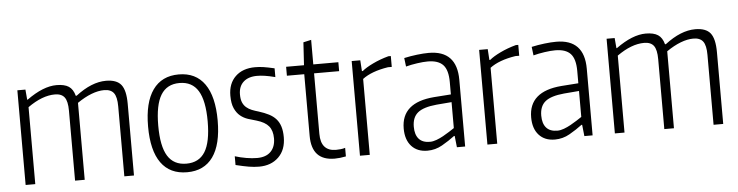

<svg xmlns="http://www.w3.org/2000/svg" viewBox="-44 -879 4195 1091"><g transform="rotate(-5 2053.5 -334.0)"><path d="M65 -540H111L116 -482H119Q213 -550 289 -550Q334 -550 358.5 -534Q383 -518 393 -480H398Q489 -550 571 -550Q632 -550 657.5 -518Q683 -486 683 -409V0H628V-399Q628 -453 611 -475.5Q594 -498 556 -498Q522 -498 483 -483Q444 -468 402 -439V0H347V-399Q347 -453 330 -475.5Q313 -498 275 -498Q203 -498 120 -439V0H65Z M986 8Q888 8 837.5 -62.5Q787 -133 787 -270Q787 -407 838 -478.5Q889 -550 986 -550Q1083 -550 1133.5 -478.5Q1184 -407 1184 -270Q1184 -133 1133.5 -62.5Q1083 8 986 8ZM986 -41Q1058 -41 1092.5 -96.5Q1127 -152 1127 -270Q1127 -388 1092.5 -444.5Q1058 -501 986 -501Q914 -501 879.5 -444.5Q845 -388 845 -270Q845 -152 879.5 -96.5Q914 -41 986 -41Z M1396 12Q1368 12 1338 7Q1308 2 1263 -9V-59Q1295 -49 1328 -43.5Q1361 -38 1389 -38Q1440 -38 1467 -65.5Q1494 -93 1494 -141Q1494 -185 1473 -210.5Q1452 -236 1404 -250Q1381 -256 1356.5 -264Q1332 -272 1312.5 -288Q1293 -304 1280.5 -331.5Q1268 -359 1268 -404Q1268 -473 1309.5 -513Q1351 -553 1422 -553Q1446 -553 1469.5 -549.5Q1493 -546 1532 -537V-487Q1497 -496 1473 -499.5Q1449 -503 1429 -503Q1379 -503 1351 -477.5Q1323 -452 1323 -406Q1323 -378 1330.5 -360.5Q1338 -343 1351.5 -331.5Q1365 -320 1382.5 -313Q1400 -306 1421 -300Q1453 -290 1477.5 -277.5Q1502 -265 1518 -247Q1534 -229 1542 -203.5Q1550 -178 1550 -143Q1550 -71 1507.5 -29.5Q1465 12 1396 12Z M1828 4Q1697 4 1697 -137V-489H1598V-540H1700L1708 -670L1753 -680V-540H1896V-489H1753V-144Q1753 -94 1775 -69.5Q1797 -45 1839 -45Q1850 -45 1865.5 -46.5Q1881 -48 1892 -52V-3Q1857 4 1828 4Z M1972 -540H2021L2025 -478H2030Q2051 -496 2092.5 -516Q2134 -536 2182 -549H2196V-487H2174Q2079 -472 2028 -433V0H1972Z M2357 5Q2299 5 2266 -31.5Q2233 -68 2233 -132Q2233 -280 2420 -295L2517 -302V-372Q2517 -441 2489.5 -470.5Q2462 -500 2402 -500Q2377 -500 2342 -495Q2307 -490 2277 -482L2271 -531Q2307 -539 2345 -543.5Q2383 -548 2412 -548Q2572 -548 2572 -380V0H2525L2518 -65H2514Q2481 -40 2441.5 -17.5Q2402 5 2357 5ZM2375 -44Q2393 -44 2413 -51.5Q2433 -59 2452 -69.5Q2471 -80 2488 -91Q2505 -102 2517 -110V-258L2431 -251Q2356 -244 2323.5 -217.5Q2291 -191 2291 -137Q2291 -92 2312 -68Q2333 -44 2375 -44Z M2699 -540H2748L2752 -478H2757Q2778 -496 2819.5 -516Q2861 -536 2909 -549H2923V-487H2901Q2806 -472 2755 -433V0H2699Z M3084 5Q3026 5 2993 -31.5Q2960 -68 2960 -132Q2960 -280 3147 -295L3244 -302V-372Q3244 -441 3216.5 -470.5Q3189 -500 3129 -500Q3104 -500 3069 -495Q3034 -490 3004 -482L2998 -531Q3034 -539 3072 -543.5Q3110 -548 3139 -548Q3299 -548 3299 -380V0H3252L3245 -65H3241Q3208 -40 3168.5 -17.5Q3129 5 3084 5ZM3102 -44Q3120 -44 3140 -51.5Q3160 -59 3179 -69.5Q3198 -80 3215 -91Q3232 -102 3244 -110V-258L3158 -251Q3083 -244 3050.5 -217.5Q3018 -191 3018 -137Q3018 -92 3039 -68Q3060 -44 3102 -44Z M3426 -540H3472L3477 -482H3480Q3574 -550 3650 -550Q3695 -550 3719.5 -534Q3744 -518 3754 -480H3759Q3850 -550 3932 -550Q3993 -550 4018.5 -518Q4044 -486 4044 -409V0H3989V-399Q3989 -453 3972 -475.5Q3955 -498 3917 -498Q3883 -498 3844 -483Q3805 -468 3763 -439V0H3708V-399Q3708 -453 3691 -475.5Q3674 -498 3636 -498Q3564 -498 3481 -439V0H3426Z"/></g></svg>

Font: Encode Sans Compressed
Style: Light
Weight: 300
Designer: Pablo Impallari, Andres Torresi
Foundry: Pablo Impallari, Andres Torresi
Version: Version 1.000; ttfautohint (v1.00) -l 8 -r 50 -G 200 -x 14 -